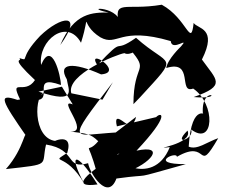

<svg xmlns="http://www.w3.org/2000/svg" viewBox="-30 -750 972 813"><path d="M460 -189C275 -178 244 -136 448 -402L404 -328L272 -355C248 -434 467 -521 497 -525C518 -511 575 -547 520 -542C606 -441 535 -489 535 -309L563 -338C735 -526 690 -461 546 -590C439 -515 508 -608 382 -474C333 -552 500 -443 398 -435C280 -488 212 -484 253 -414C259 -370 299 -307 133 -362L232 -383L278 -308C209 -337 354 -187 268 -193C339 -184 353 -184 386 -152C331 -86 337 -180 380 -18L501 -20C610 -56 674 -139 548 -112C692 -265 654 -278 631 -254L465 -215C445 -298 527 -189 524 -228C400 -154 532 -182 546 -255ZM113 -327C208 -317 92 -439 228 -390C228 -426 190 -585 144 -475C130 -578 254 -676 313 -569C359 -715 302 -650 395 -592C469 -551 475 -640 693 -576C698 -529 776 -599 736 -553C736 -553 679 -499 674 -462C793 -499 723 -351 788 -375C885 -309 877 -128 779 -202C795 -161 696 -130 764 -197C791 -138 595 -117 689 -127C615 56 415 -88 476 -100C333 -16 265 47 383 31C289 -119 258 -98 327 28C247 -111 178 -52 255 -103C286 -206 164 -135 205 -153C107 -165 115 -354 160 -359ZM44 -327C-40 -355 -26 -328 85 -168C73 -212 77 -127 -5 -34C191 -56 143 -47 165 -138C298 -117 244 -30 343 -59C351 -14 427 103 463 6C637 -18 502 16 757 -55C591 -54 720 -112 719 -86C858 -166 801 -4 894 -165C845 -148 805 -114 769 -129C781 -329 855 -251 829 -270C820 -397 939 -326 790 -339C931 -388 887 -411 825 -498C893 -633 806 -627 790 -653C778 -544 763 -671 655 -730C496 -703 447 -759 476 -639C496 -725 304 -723 430 -697C363 -697 284 -698 225 -559C327 -700 227 -682 140 -598C44 -497 98 -491 52 -504C68 -485 6 -516 118 -411C75 -345 9 -424 55 -329Z"/></svg>

Font: Asimov Silicon
Style: Regular
Weight: 400
Designer: Google
Version: Version 2.000980; 2014